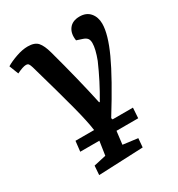

<svg xmlns="http://www.w3.org/2000/svg" viewBox="-195 -639 899 972"><g transform="rotate(-30 254.5 -152.5)"><path d="M100.1 220.2 104 167 175.8 150.9 188 69.8H76.2L83 9.8H191.9Q185.1 -43 159.7 -140.1Q134.3 -237.3 82 -419.9Q77.1 -436 72.5 -442.1Q67.9 -448.2 57.1 -448.2Q40 -448.2 2.9 -430.2L-18.1 -483.9Q5.4 -498.5 43 -511.7Q80.6 -524.9 111.8 -524.9Q152.3 -524.9 170.2 -504.4Q188 -483.9 200.2 -439Q251 -253.4 284.2 -99.1H288.1Q341.3 -189 382.8 -284.2Q404.8 -342.3 404.8 -376Q404.8 -394 397.5 -403.3Q390.1 -412.6 374 -418L339.8 -429.2Q333 -471.7 353 -498.3Q373 -524.9 415 -524.9Q454.1 -524.9 475.6 -499.8Q497.1 -474.6 497.1 -436Q497.1 -375.5 450.4 -273.4Q403.8 -171.4 296.9 1L299.8 9.8H418.9L415 69.8H288.1L278.8 146L365.2 157.2L360.8 209Z"/></g></svg>

Font: Literata Book SemiBold
Style: Italic
Weight: 600
Italic angle: -3°
Designer: Latin by Veronika Burian and Jose Scaglione. Greek by Irene Vlachou. Cyrillic by Vera Evstafieva
Foundry: TypeTogether
Version: Version 1.003;PS 001.003;hotconv 1.0.88;makeotf.lib2.5.64775